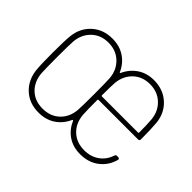

<svg xmlns="http://www.w3.org/2000/svg" viewBox="-102 -725 948 948"><g transform="rotate(45 372.0 -250.5)"><path d="M643 -105 645 -109Q646 -115 655 -115H663Q668 -115 670.5 -111.5Q673 -108 671 -103Q657 -53 617 -22.5Q577 8 519 8Q469 8 433 -16.5Q397 -41 378 -84Q375 -89 372 -84Q353 -41 316 -16.5Q279 8 229 8Q165 8 123 -30Q81 -68 73 -130Q69 -166 69 -251Q69 -336 73 -371Q80 -432 122.5 -470.5Q165 -509 229 -509Q279 -509 316 -484.5Q353 -460 372 -417Q375 -412 377 -417Q396 -459 432.5 -484Q469 -509 519 -509Q583 -509 626 -470.5Q669 -432 676 -371Q680 -328 680 -256Q680 -246 670 -246H394Q390 -246 390 -242Q390 -165 392 -138Q397 -85 431.5 -52.5Q466 -20 520 -20Q565 -20 597.5 -43Q630 -66 643 -105ZM359 -251Q359 -334 357 -363Q352 -415 317 -448Q282 -481 229 -481Q176 -481 141.5 -448Q107 -415 102 -363Q100 -334 100 -251Q100 -167 102 -138Q107 -85 141 -52.5Q175 -20 229 -20Q283 -20 317.5 -52.5Q352 -85 357 -138Q359 -167 359 -251ZM392 -363Q390 -339 390 -274Q390 -270 394 -270H646Q650 -270 650 -274Q650 -327 647 -363Q642 -415 607 -448Q572 -481 519 -481Q466 -481 431.5 -448Q397 -415 392 -363Z"/></g></svg>

Font: Barlow Semi Condensed Thin
Style: Regular
Weight: 250
Width: 4
Designer: Jeremy Tribby
Foundry: Tribby Type
Version: Version 1.408